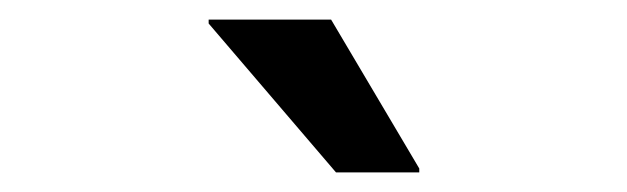

<svg xmlns="http://www.w3.org/2000/svg" viewBox="-20 -780 640 196"><path d="M323 -604 193 -756V-760H318L408 -608V-604Z"/></svg>

Font: Kufam Medium
Style: Regular
Weight: 500
Designer: Wael Morcos, Artur Schmal
Foundry: Original Type
Version: Version 1.300; ttfautohint (v1.8.3)